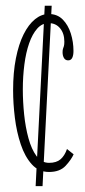

<svg xmlns="http://www.w3.org/2000/svg" viewBox="-20 -574 289 652"><path d="M101 58 132 -554.5H155.5L124.5 58ZM146.5 10Q111.5 10 88 -16Q64.5 -42 50.5 -83.8Q36.5 -125.5 30.5 -174Q24.5 -222.5 24.5 -267.5Q24.5 -328 34 -376Q43.5 -424 60.2 -457.5Q77 -491 99 -508.8Q121 -526.5 145.5 -526.5Q174.5 -526.5 193 -507.8Q211.5 -489 220.5 -460.2Q229.5 -431.5 229.5 -401Q229.5 -386 225.2 -377.5Q221 -369 211.5 -369Q202 -369 197.2 -377Q192.5 -385 192.5 -396.5Q192.5 -404.5 194 -408.5Q195.5 -412.5 197 -417.5Q198.5 -422.5 198.5 -432.5Q198.5 -460.5 184 -478Q169.5 -495.5 145.5 -495.5Q123 -495.5 106.5 -477Q90 -458.5 79 -427Q68 -395.5 62.8 -355Q57.5 -314.5 57.5 -270Q57.5 -229 62 -185.2Q66.5 -141.5 76.8 -104.2Q87 -67 104 -44Q121 -21 146.5 -21Q171.5 -21 185.5 -33Q199.5 -45 207.5 -68L230 -50Q222.5 -32.5 203 -11.2Q183.5 10 146.5 10Z"/></svg>

Font: Imbue Thin 10pt Thin
Style: Regular
Weight: 250
Version: Version 1.102